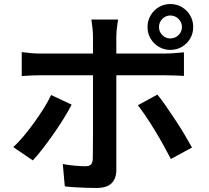

<svg xmlns="http://www.w3.org/2000/svg" viewBox="-20 -881 1040 954"><path d="M770 -747Q770 -723 786.5 -706.5Q803 -690 826 -690Q850 -690 867 -706.5Q884 -723 884 -747Q884 -770 867 -787Q850 -804 826 -804Q803 -804 786.5 -787Q770 -770 770 -747ZM713 -747Q713 -778 728 -804Q743 -830 769 -845.5Q795 -861 826 -861Q858 -861 884 -845.5Q910 -830 925 -804Q940 -778 940 -747Q940 -715 925 -689.5Q910 -664 884 -648.5Q858 -633 826 -633Q795 -633 769 -648.5Q743 -664 728 -689.5Q713 -715 713 -747ZM567 -784Q566 -777 563.5 -762Q561 -747 559.5 -730Q558 -713 558 -701Q558 -673 558 -637.5Q558 -602 558 -567Q558 -532 558 -504Q558 -484 558 -447.5Q558 -411 558 -365Q558 -319 558 -270Q558 -221 558 -175Q558 -129 558 -93Q558 -57 558 -36Q558 6 534.5 29.5Q511 53 459 53Q434 53 406.5 52Q379 51 352.5 49.5Q326 48 302 45L292 -66Q324 -60 354.5 -57.5Q385 -55 404 -55Q424 -55 432 -63.5Q440 -72 441 -91Q441 -102 441.5 -132.5Q442 -163 442 -205.5Q442 -248 442 -295.5Q442 -343 442 -386Q442 -429 442 -460.5Q442 -492 442 -504Q442 -522 442 -557.5Q442 -593 442 -633Q442 -673 442 -702Q442 -720 439 -746Q436 -772 434 -784ZM88 -622Q110 -619 134 -617Q158 -615 181 -615Q194 -615 230.5 -615Q267 -615 318 -615Q369 -615 428.5 -615Q488 -615 547.5 -615Q607 -615 659 -615Q711 -615 748 -615Q785 -615 800 -615Q820 -615 847 -617Q874 -619 894 -621V-504Q872 -505 846.5 -506Q821 -507 801 -507Q786 -507 749 -507Q712 -507 660 -507Q608 -507 549 -507Q490 -507 431 -507Q372 -507 320 -507Q268 -507 231.5 -507Q195 -507 181 -507Q159 -507 134 -506Q109 -505 88 -503ZM336 -361Q319 -328 295 -289.5Q271 -251 243.5 -212Q216 -173 190 -139.5Q164 -106 143 -84L46 -150Q71 -173 97.5 -204.5Q124 -236 149.5 -271.5Q175 -307 197 -342Q219 -377 234 -409ZM762 -411Q782 -387 805 -353.5Q828 -320 852.5 -283Q877 -246 898 -210.5Q919 -175 934 -148L829 -91Q813 -122 792.5 -159Q772 -196 749.5 -233Q727 -270 705 -302.5Q683 -335 665 -358Z"/></svg>

Font: Noto Sans SC Thin SemiBold
Style: Regular
Weight: 600
Version: Version 2.004-H2;hotconv 1.0.118;makeotfexe 2.5.65603